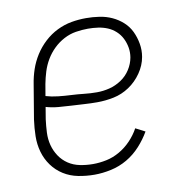

<svg xmlns="http://www.w3.org/2000/svg" viewBox="-66 -591 632 661"><g transform="rotate(-10 250.0 -260.0)"><path d="M213 8Q184 8 156 2.5Q128 -3 105 -17.5Q82 -32 66 -54Q50 -76 42.5 -102.5Q35 -129 35.5 -157.5Q36 -186 40 -215L60 -335Q64 -361 72.5 -386Q81 -411 95.5 -434Q110 -457 130.5 -476Q151 -495 175.5 -507Q200 -519 225.5 -523.5Q251 -528 277 -528Q300 -528 323.5 -524.5Q347 -521 367.5 -511.5Q388 -502 404.5 -487Q421 -472 430.5 -452Q440 -432 444 -409Q448 -386 444 -363Q439 -334 421 -308Q403 -282 377.5 -265Q352 -248 323 -242Q294 -236 265 -236Q242 -236 219.5 -237.5Q197 -239 175 -240Q153 -241 130.5 -243Q108 -245 87 -251L80 -209Q77 -186 76 -163Q75 -140 80.5 -119Q86 -98 98 -80Q110 -62 128 -50Q146 -38 168.5 -33.5Q191 -29 214 -29Q237 -29 261 -34Q285 -39 307.5 -52Q330 -65 348 -84Q366 -103 378 -125L411 -108Q396 -82 375 -59Q354 -36 327.5 -20.5Q301 -5 271 1.5Q241 8 213 8ZM270 -270Q292 -270 314 -275.5Q336 -281 355.5 -294Q375 -307 387.5 -326.5Q400 -346 404 -368Q407 -386 404 -403Q401 -420 393.5 -435Q386 -450 373.5 -461.5Q361 -473 345.5 -479.5Q330 -486 312.5 -488.5Q295 -491 277 -491Q256 -491 234.5 -487.5Q213 -484 193 -473.5Q173 -463 156.5 -447Q140 -431 128.5 -411.5Q117 -392 110.5 -371Q104 -350 100 -329L93 -288Q113 -282 136 -279.5Q159 -277 181 -276Q203 -275 225 -272.5Q247 -270 270 -270Z"/></g></svg>

Font: Iosevka Curly Extralight
Style: Italic
Weight: 200
Italic angle: -9°
Monospace: yes
Designer: Belleve Invis
Foundry: Belleve Invis
Version: Version 22.1.2; ttfautohint (v1.8.4)